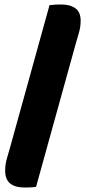

<svg xmlns="http://www.w3.org/2000/svg" viewBox="-20 -728 383 857"><path d="M141 106Q127 108 114 108.5Q101 109 90 109Q48 109 25.5 91Q3 73 3 33Q3 6 11 -21.5Q19 -49 25 -70L201 -705Q216 -707 229 -707.5Q242 -708 253 -708Q293 -708 316.5 -691Q340 -674 340 -636Q340 -607 332 -581Q324 -555 317 -529Z"/></svg>

Font: Baloo 2 ExtraBold
Style: Regular
Weight: 800
Designer: Sarang Kulkarni and Ek Type
Foundry: Ek Type
Version: Version 1.640;hotconv 1.0.111;makeotfexe 2.5.65597; ttfautoh